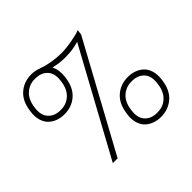

<svg xmlns="http://www.w3.org/2000/svg" viewBox="-179 -1019 1259 1259"><g transform="rotate(-45 450.0 -390.0)"><path d="M261.2 0H216.8L613.8 -728Q555.7 -710 483.9 -710Q437.5 -710 379.9 -723.1Q401.9 -682.1 395 -623L394 -615.2Q383.8 -534.2 335.7 -492.2Q287.6 -450.2 220.2 -450.2Q187 -450.2 158.7 -460.4Q130.4 -470.7 109.4 -490.7Q88.4 -510.7 78.6 -543.5Q68.8 -576.2 74.2 -617.2L75.2 -625Q85.4 -706.1 133.5 -748Q181.6 -790 249 -790Q283.7 -790 315.9 -777.8Q397.9 -748 488.8 -748Q533.2 -748 591.3 -758.8Q649.4 -769.5 670.9 -779.8L666 -743.2ZM356 -616.2 356.9 -624Q365.2 -685.1 335 -718.5Q304.7 -752 250 -752H244.1Q193.8 -752 157.5 -719Q121.1 -686 112.8 -624L111.8 -616.2Q103.5 -555.7 134.3 -521.7Q165 -487.8 219.2 -487.8H225.1Q275.4 -487.8 311.5 -521Q347.7 -554.2 356 -616.2ZM654.8 -27.8H661.1Q711.4 -27.8 747.6 -60.8Q783.7 -93.8 792 -155.8L793 -164.1Q801.3 -225.1 771 -258.5Q740.7 -292 686 -292H680.2Q629.9 -292 593.5 -259Q557.1 -226.1 548.8 -164.1L547.9 -155.8Q539.6 -95.2 570.1 -61.5Q600.6 -27.8 654.8 -27.8ZM655.8 9.8Q622.6 9.8 594.2 -0.5Q565.9 -10.7 544.9 -30.8Q523.9 -50.8 514.2 -83.5Q504.4 -116.2 509.8 -157.2L511.2 -165Q521.5 -246.1 569.6 -288.1Q617.7 -330.1 685.1 -330.1Q718.3 -330.1 746.6 -319.8Q774.9 -309.6 795.9 -289.6Q816.9 -269.5 826.7 -236.8Q836.4 -204.1 831.1 -163.1L830.1 -154.8Q819.8 -73.7 771.5 -32Q723.1 9.8 655.8 9.8Z"/></g></svg>

Font: Cooper Hewitt
Style: Light Italic
Weight: 704
Designer: Village Type and Design LLC
Foundry: Cooper Hewitt Smithsonian Design Museum
Version: 1.000